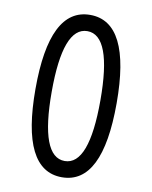

<svg xmlns="http://www.w3.org/2000/svg" viewBox="-87 -846 721 910"><g transform="rotate(10 273.5 -390.5)"><path d="M78.1 -390.6Q78.1 -781.2 273.4 -781.2Q468.8 -781.2 468.8 -390.6Q468.8 0 273.4 0Q78.1 0 78.1 -390.6ZM156.2 -390.6Q156.2 -78.1 273.4 -78.1Q390.6 -78.1 390.6 -390.6Q390.6 -703.1 273.4 -703.1Q156.2 -703.1 156.2 -390.6Z"/></g></svg>

Font: Luculent
Style: Regular
Weight: 400
Monospace: yes
Designer: Andrew Kensler
Version: Version 1.0.0-845fa02f9341